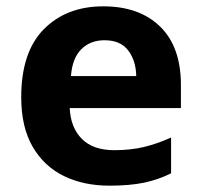

<svg xmlns="http://www.w3.org/2000/svg" viewBox="-20 -576 637 606"><path d="M306 -556Q420 -556 485.5 -492Q551 -428 551 -308V-235H200Q203 -173 238.5 -137.5Q274 -102 341 -102Q392 -102 434 -112Q476 -122 520 -142V-29Q480 -9 435 0.5Q390 10 325 10Q244 10 181.5 -20.5Q119 -51 83 -113Q47 -175 47 -269Q47 -412 118.5 -484Q190 -556 306 -556ZM310 -449Q265 -449 236.5 -420.5Q208 -392 204 -336H410Q409 -385 384.5 -417Q360 -449 310 -449Z"/></svg>

Font: Noto Sans Cherokee
Style: Bold
Weight: 700
Designer: Monotype Design Team
Foundry: Monotype Imaging Inc.
Version: Version 2.001; ttfautohint (v1.8.4.7-5d5b)